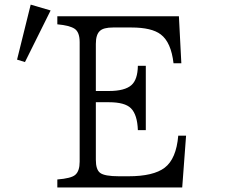

<svg xmlns="http://www.w3.org/2000/svg" viewBox="-20 -832 1040 852"><path d="M55.7 -567.4 116.2 -811.5 204.6 -785.6 90.8 -556.6ZM234.4 -724.1V-759.8H773.9L784.7 -551.3H750Q739.3 -644.5 693.4 -679.2Q653.3 -710 563 -710H481.9Q439 -710 423.3 -694.8Q405.3 -678.7 405.3 -637.2V-428.2H462.9Q534.2 -428.2 563.5 -454.6Q590.8 -479 591.8 -540H627V-254.4H591.8Q589.4 -323.2 561 -351.6Q534.2 -378.4 462.9 -378.4H405.3V-123Q405.3 -79.1 424.3 -64.9Q443.8 -49.8 508.3 -49.8H549.8Q661.1 -49.8 710.9 -87.9Q762.2 -127 771 -230H805.7L788.6 0H234.4V-35.6Q296.4 -40.5 314 -56.2Q333.5 -72.8 333.5 -114.7V-645Q333.5 -689 311.5 -704.1Q289.1 -719.2 234.4 -724.1Z"/></svg>

Font: BIZ UDPMincho
Style: Regular
Weight: 400
Designer: TypeBank Co., Ltd.
Foundry: Morisawa Inc.
Version: Version 1.06